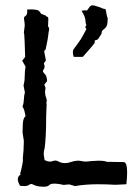

<svg xmlns="http://www.w3.org/2000/svg" viewBox="-20 -707 512 727"><path d="M163.1 -636.7Q162.6 -627.9 162.1 -612.3Q161.6 -610.4 161.6 -607.4Q166 -603.5 166 -596.7Q166 -591.8 164.1 -585.4Q164.1 -583 162.6 -572.8Q159.7 -551.8 157.5 -543.2Q155.3 -534.7 153.8 -525.4Q153.8 -519 150.6 -517.6Q147.5 -516.1 147.5 -512.2L147.9 -509.3L153.8 -478L146 -467.3L148.9 -456.5Q148.9 -448.7 145.8 -445.1Q142.6 -441.4 142.6 -438Q142.6 -433.6 147.9 -428.7Q157.7 -420.4 158.2 -399.9L147.9 -386.7Q152.3 -375.5 152.3 -373.5Q152.3 -370.6 151.6 -367.4Q150.9 -364.3 150.4 -360.8Q150.4 -348.1 154.8 -336.9Q157.2 -329.1 157.2 -325.7Q157.2 -321.8 155.3 -317.9Q156.7 -314.5 156.7 -310.1L156.2 -305.2Q155.3 -293.5 154.8 -265.1Q154.8 -188.5 148.9 -144.5Q145.5 -136.7 145.5 -122.6Q147.5 -111.8 148.9 -100.6Q160.2 -95.2 169.4 -95.2Q174.8 -95.2 179.7 -97.2Q184.6 -99.1 189 -99.1Q195.8 -99.1 202.1 -95.2Q212.9 -89.4 225.6 -89.4Q235.4 -89.4 246.1 -92.8Q263.2 -98.6 276.9 -98.6Q283.2 -98.6 289.8 -96.9Q296.4 -95.2 306.6 -95.2Q310.5 -95.2 327.6 -97.2Q347.7 -98.6 354 -98.6Q372.1 -98.6 382.3 -95.2Q384.3 -94.2 388.2 -94.2Q418.5 -94.2 448.7 -93.3Q461.4 -92.3 461.4 -53.7Q461.4 -35.6 458.5 -9.3L416.5 -7.3Q385.3 -9.3 351.6 -9.3Q301.8 -9.3 264.2 -2.4L242.2 -8.8L220.7 -6.8Q200.7 -11.7 187.5 -11.7Q170.9 -11.7 168 -7.3Q161.1 0 147 0Q119.6 0 106 -7.8Q101.6 -10.3 98.1 -10.3Q94.7 -10.3 92.3 -8.3Q85 -2.9 74.7 -2.4L56.2 -3.4Q47.4 -18.1 47.4 -28.3Q47.4 -40 58.6 -46.4Q56.2 -47.4 56.2 -48.8L61 -66.9Q66.9 -93.3 66.9 -100.6L66.4 -108.4Q69.8 -134.3 70.3 -173.3L65.4 -205.1L66.4 -237.3Q67.4 -259.3 76.7 -267.6L74.7 -276.4Q71.8 -293.9 66.9 -299.8Q65.9 -300.8 65.4 -303.2Q65.4 -305.2 65.9 -306.6Q69.8 -313.5 70.8 -335Q71.3 -347.2 73.2 -352.1Q74.2 -354 74.2 -356.9Q74.2 -359.4 72.3 -366.7L69.3 -382.3Q69.3 -387.2 70.8 -391.1Q73.7 -401.4 73.7 -420.4Q73.7 -436 76.7 -455.1L64 -477.1L75.2 -491.2Q73.2 -563 71.8 -576.7L70.3 -583.5Q73.7 -606.4 73.7 -609.9Q73.7 -614.7 72.8 -622.3Q71.8 -629.9 70.8 -636.7Q70.8 -643.1 75.7 -646Q83 -650.4 83 -661.6V-670.9L97.2 -671.4Q122.1 -670.9 127.4 -665.8Q132.8 -660.6 135.7 -654.8L153.3 -647.9Q156.7 -643.1 159.7 -643.1Q161.6 -643.1 163.1 -636.7ZM293.5 -491.7H259.3Q255.9 -500.5 255.9 -508.8Q255.9 -514.2 257.8 -519.5Q275.9 -543 286.1 -558.6Q291.5 -566.9 307.1 -596.7L302.7 -604.5L307.1 -612.3Q303.7 -619.1 303.7 -626.5Q303.7 -643.6 288.6 -666L299.3 -668L309.6 -667.5Q314 -674.3 319.1 -680.7Q324.2 -687 331.1 -687Q335.4 -687 358.9 -679.2Q368.2 -673.8 379.4 -672.4Q380.9 -668.9 382.3 -660.2Q384.3 -645 387.7 -639.2Q387.7 -623 386.2 -616.2Q383.8 -603.5 372.6 -595.7Q364.7 -590.3 364.7 -582V-579.6L353 -561.5Q349.1 -555.2 338.9 -554.2L338.4 -544.4Q328.1 -530.8 318.4 -520Z"/></svg>

Font: Kurland
Style: Regular
Weight: 400
Designer: GGBot
Version: 0.22